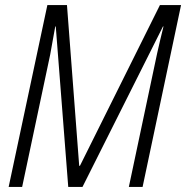

<svg xmlns="http://www.w3.org/2000/svg" viewBox="-20 -734 731 754"><path d="M14 0H67L177 -519C184 -557 190 -591 197 -630H199L248 0H304L620 -630H622C613 -594 605 -560 597 -524L486 0H540L691 -714H608L294 -83H291L243 -714H166Z"/></svg>

Font: Noto Sans Condensed Light
Style: Italic
Weight: 300
Width: 3
Italic angle: -12°
Designer: Monotype Design Team
Foundry: Monotype Imaging Inc.
Version: Version 2.013